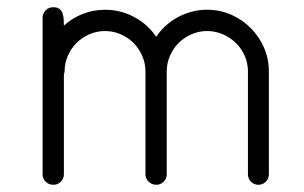

<svg xmlns="http://www.w3.org/2000/svg" viewBox="-20 -512 842 532"><path d="M725 -29Q725 -17 716.5 -8.5Q708 0 696 0Q684 0 675.5 -8.5Q667 -17 667 -29V-314Q667 -337 658 -357.5Q649 -378 633.5 -393Q618 -408 597.5 -417Q577 -426 554 -426Q531 -426 510.5 -417Q490 -408 475 -393Q460 -378 451 -357.5Q442 -337 442 -314V-29Q442 -17 433.5 -8.5Q425 0 413 0Q401 0 392 -8.5Q383 -17 383 -29V-314Q383 -337 374 -357.5Q365 -378 350 -393Q335 -408 314.5 -417Q294 -426 271 -426Q248 -426 227.5 -417Q207 -408 192 -393Q177 -378 168 -357.5Q159 -337 159 -314Q159 -312 158 -309.5Q157 -307 157 -304V-29Q157 -17 148.5 -8.5Q140 0 128 0Q115 0 106.5 -8.5Q98 -17 98 -29V-462Q98 -475 106.5 -483.5Q115 -492 128 -492Q139 -492 145 -487Q151 -482 153.5 -474.5Q156 -467 156.5 -458Q157 -449 157 -441Q180 -462 209.5 -473.5Q239 -485 271 -485Q314 -485 351.5 -465Q389 -445 413 -410Q436 -445 474 -465Q512 -485 554 -485Q589 -485 620 -471.5Q651 -458 674.5 -434.5Q698 -411 711.5 -380Q725 -349 725 -314Z"/></svg>

Font: Hanken Light
Style: Light
Weight: 300
Designer: Alfredo Marco Pradil
Foundry: Hanken Design Co.
Version: Version 2.06 2014